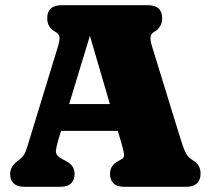

<svg xmlns="http://www.w3.org/2000/svg" viewBox="-20 -720 814 740"><path d="M267.5 -50Q267.5 -27 254.2 -13.5Q241 0 212 0H74.5Q46 0 32.5 -13.5Q19 -27 19 -50Q19 -77 47 -99L58 -107.5Q67.5 -115 73.5 -125Q79.5 -135 89.5 -168.5L203 -539.5Q211 -566 209.2 -577.8Q207.5 -589.5 191.5 -598.5Q162 -614.5 162 -650Q162 -700 218 -700H549Q605 -700 605 -650Q605 -614.5 574 -597Q561.5 -590 560.2 -577.5Q559 -565 566 -541L670 -203.5Q684 -157 693.2 -136.2Q702.5 -115.5 718.5 -105.5Q738 -93.5 745.5 -81.2Q753 -69 753 -50Q753 -27.5 739.5 -13.8Q726 0 697.5 0H459.5Q430.5 0 417.2 -13.5Q404 -27 404 -50Q404 -82.5 436 -99.5L450 -107.5Q459.5 -112.5 458.2 -124.8Q457 -137 448.5 -166.5L434 -215.5H215.5L207.5 -190Q196 -152 195.5 -136Q195 -120 220.5 -106.5L236 -98.5Q267.5 -81.5 267.5 -50ZM246.5 -319H403.5L326.5 -582Z"/></svg>

Font: Fraunces 72pt SuperSoft Black
Style: Regular
Weight: 900
Version: Version 1.000;[0bf87f6ff]